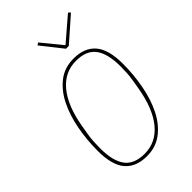

<svg xmlns="http://www.w3.org/2000/svg" viewBox="-272 -1030 1145 1145"><g transform="rotate(-45 300.0 -457.5)"><path d="M262 12Q171 12 123.5 -43Q76 -98 76 -219Q76 -310 92.5 -398Q109 -486 143.5 -555.5Q178 -625 232.5 -667.5Q287 -710 364 -710Q455 -710 502.5 -655Q550 -600 550 -479Q550 -388 533.5 -300Q517 -212 482.5 -142.5Q448 -73 393 -30.5Q338 12 262 12ZM262 -8Q358 -8 422 -85.5Q486 -163 511 -308L521 -367Q526 -397 527.5 -425Q529 -453 529 -479Q529 -585 490.5 -637.5Q452 -690 364 -690Q268 -690 204 -612.5Q140 -535 115 -390L105 -331Q100 -301 98.5 -273Q97 -245 97 -219Q97 -113 135.5 -60.5Q174 -8 262 -8ZM373 -783 267 -917 282 -927 386 -800 534 -927 547 -915 397 -783Z"/></g></svg>

Font: IBM Plex Mono Thin
Style: Italic
Weight: 100
Italic angle: -9°
Monospace: yes
Designer: Mike Abbink, Paul van der Laan, Pieter van Rosmalen
Foundry: Bold Monday
Version: Version 2.3